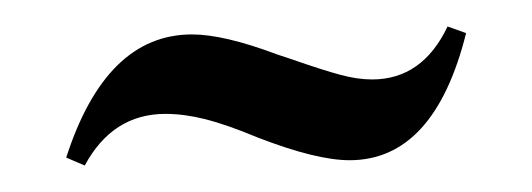

<svg xmlns="http://www.w3.org/2000/svg" viewBox="-20 -341 402 145"><path d="M30 -222Q60 -315 125 -315Q149 -315 189 -300L201 -296Q224 -288 237 -284.5Q250 -281 261 -281Q299 -281 318 -321L332 -316Q308 -220 244 -220Q219 -220 175 -237Q151 -247 135 -251Q119 -255 105 -255Q65 -255 44 -216Z"/></svg>

Font: Moniqa Extra Bold Narrow Heading
Style: Regular
Weight: 800
Width: 4
Designer: Rajesh Rajput
Foundry: Rajesh Rajput
Version: Version 1.000;December 15, 2022;FontCreator 14.0.0.2794 32-b